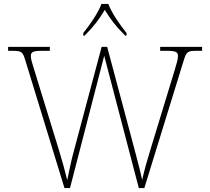

<svg xmlns="http://www.w3.org/2000/svg" viewBox="-20 -951 1061 971"><path d="M401 -784V-771H408C458 -821 480 -852 510 -901C540 -852 563 -821 613 -771H620V-784C589 -822 544 -886 528 -931H493C477 -886 432 -822 401 -784ZM108 -646 306 0H334L507 -669L682 0H710L909 -645C923 -690 929 -694 974 -694H1002V-714H790V-694H825C875 -694 880 -685 880 -666C880 -652 874 -632 863 -595L744 -205C726 -147 708 -84 699 -41C688 -92 674 -143 657 -208L522 -714H494L354 -189C339 -135 332 -96 320 -40C305 -100 298 -126 279 -189L154 -595C142 -633 136 -653 136 -666C136 -685 141 -694 191 -694H232V-714H21V-694H43C88 -694 95 -690 108 -646Z"/></svg>

Font: Noto Serif Sinhala Thin
Style: Regular
Weight: 100
Designer: Jelle Bosma - Monotype Design Team
Foundry: Monotype Imaging Inc.
Version: Version 2.007